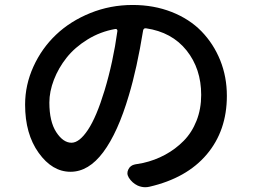

<svg xmlns="http://www.w3.org/2000/svg" viewBox="-20 -745 1040 788"><path d="M273.4 -159.2Q305.7 -159.2 340.8 -211.9Q376 -264.6 409.2 -374Q444.3 -490.2 461.9 -618.2Q461.9 -622.1 459.5 -624.5Q457 -627 453.1 -626Q391.6 -615.2 339.4 -583Q287.1 -550.8 253.4 -508.3Q219.7 -465.8 201.2 -417.5Q182.6 -369.1 182.6 -324.2Q182.6 -246.1 210.9 -202.6Q239.3 -159.2 273.4 -159.2ZM592.8 21.5Q584 23.4 576.2 23.4Q560.5 23.4 544.9 16.6Q522.5 5.9 508.8 -15.6Q502.9 -25.4 502.9 -34.2Q502.9 -42 506.8 -49.8Q514.6 -66.4 534.2 -70.3Q548.8 -72.3 567.4 -76.2Q615.2 -86.9 657.7 -109.9Q700.2 -132.8 733.9 -167Q767.6 -201.2 786.6 -249.5Q805.7 -297.9 805.7 -355.5Q805.7 -462.9 745.6 -538.1Q685.5 -613.3 579.1 -628.9Q569.3 -629.9 567.4 -620.1Q542 -463.9 508.8 -353.5Q463.9 -201.2 403.8 -120.6Q343.8 -40 269.5 -40Q194.3 -40 138.7 -117.7Q83 -195.3 83 -315.4Q83 -396.5 117.2 -471.7Q151.4 -546.9 210 -602.5Q268.6 -658.2 350.6 -691.4Q432.6 -724.6 524.4 -724.6Q611.3 -724.6 684.6 -695.8Q757.8 -667 807.1 -616.2Q856.4 -565.4 883.8 -497.6Q911.1 -429.7 911.1 -351.6Q911.1 -209 828.6 -111.3Q746.1 -13.7 592.8 21.5Z"/></svg>

Font: Gen Jyuu GothicX Medium
Style: Regular
Weight: 500
Designer: Ryoko NISHIZUKA (kana &amp; ideographs); Paul D. Hunt (Latin, Greek &amp; Cyrillic); Wenlong ZHANG (bopomofo); Sandoll C
Version: Version 1.058.20140828